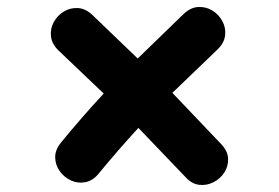

<svg xmlns="http://www.w3.org/2000/svg" viewBox="-20 -532 795 548"><path d="M509 -27Q527 -7 548.5 -4.5Q570 -2 589.5 -12Q609 -22 620.5 -40Q632 -58 631 -79.5Q630 -101 611 -121L472 -267L600 -390Q620 -409 622.5 -431Q625 -453 614.5 -472Q604 -491 586 -502Q568 -513 546 -512Q524 -511 504 -492L373 -365L244 -489Q224 -508 202 -509Q180 -510 162 -499Q144 -488 133.5 -469Q123 -450 125.5 -428Q128 -406 148 -387L276 -265Q212 -196 154 -125Q137 -104 137.5 -82.5Q138 -61 150.5 -43.5Q163 -26 182.5 -17Q202 -8 223.5 -12Q245 -16 262 -37Q318 -105 375 -167L509 -27Z"/></svg>

Font: Balsamiq Sans
Style: Bold
Weight: 700
Designer: Michael Angeles
Foundry: Balsamiq SRL
Version: Version 1.020; ttfautohint (v1.8.4.7-5d5b);gftools[0.9.26]